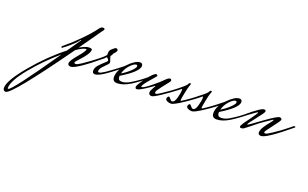

<svg xmlns="http://www.w3.org/2000/svg" viewBox="-380 -853 2750 1716"><g transform="rotate(20 994.5 4.5)"><path d="M468 -163Q257 13 207 13Q178 13 178 -10.5Q178 -34 233 -98.5Q288 -163 288 -181Q286 -183 284 -183Q256 -183 194 -140Q-208 423 -263 423Q-274 423 -281.5 415.5Q-289 408 -289 393Q-289 324 -153 162Q-17 0 126 -111L214 -239V-240Q214 -243 210 -243Q190 -208 102 -138L73 -116L69 -131Q145 -193 210 -259Q275 -325 302 -360L329 -395Q343 -414 360 -414Q377 -414 377 -404Q377 -400 374.5 -397Q372 -394 351.5 -364.5Q331 -335 291 -278.5Q251 -222 216 -172Q274 -205 303.5 -205Q333 -205 333 -193Q333 -153 253 -70Q226 -42 226 -33.5Q226 -25 240.5 -25Q255 -25 292 -50Q365 -99 427 -149L449 -167Q456 -172 462 -172Q468 -172 468 -166ZM-250 390Q-219 390 93 -62Q-39 50 -147.5 182.5Q-256 315 -256 384Q-256 390 -250 390Z M669 -166Q676 -171 682 -171Q688 -171 688 -164V-162Q613 -102 540 -49.5Q467 3 433 3Q408 3 408 -24Q408 -51 432 -78Q456 -105 479.5 -125Q503 -145 503 -151.5Q503 -158 495.5 -166.5Q488 -175 483 -178Q466 -161 409 -116L405 -131Q468 -181 478 -198V-207Q478 -232 483 -241Q488 -250 507 -266Q526 -282 533 -282Q540 -282 545.5 -277Q551 -272 551 -267Q551 -262 547.5 -255.5Q544 -249 540.5 -244.5Q537 -240 531 -233.5Q525 -227 523.5 -224.5Q522 -222 520.5 -216Q519 -210 514 -206Q509 -202 509 -196Q509 -190 517 -169.5Q525 -149 525 -139.5Q525 -130 488 -94.5Q451 -59 451 -37Q451 -25 462 -25Q476 -25 514 -50L526 -58Q591 -103 648 -149Z M926 -166Q933 -171 939 -171Q945 -171 945 -164V-162Q841 -76 772 -33Q703 10 647 10Q602 10 602 -34Q602 -99 668 -167.5Q734 -236 779 -236Q804 -236 804 -208Q799 -153 646 -60V-50Q646 -17 680.5 -17Q715 -17 755 -40Q833 -86 901 -145ZM753 -205Q731 -205 696.5 -168Q662 -131 650 -84Q698 -113 731 -145.5Q764 -178 764 -191.5Q764 -205 753 -205Z M947 -13Q947 -28 961.5 -52Q976 -76 977 -80Q978 -84 975 -84Q972 -84 966.5 -78.5Q961 -73 905.5 -36.5Q850 0 829 0Q815 0 815 -18Q815 -36 871 -111Q927 -186 950 -186Q955 -186 959.5 -181.5Q964 -177 964 -174.5Q964 -172 912.5 -113Q861 -54 861 -37Q861 -33 865 -33Q884 -33 947 -84Q1010 -135 1036.5 -163Q1063 -191 1078 -191Q1093 -191 1093 -178Q1093 -170 1087 -162Q1081 -154 1064.5 -133.5Q1048 -113 1034 -95Q995 -45 995 -32.5Q995 -20 1005.5 -20Q1016 -20 1057 -48Q1133 -98 1196 -149L1218 -167Q1225 -172 1230 -172Q1235 -172 1235 -166V-163Q1239 -163 1181.5 -119Q1124 -75 1058.5 -31Q993 13 976 13Q947 13 947 -13Z M1414 -166Q1422 -171 1427.5 -171Q1433 -171 1433 -164V-162Q1356 -97 1270.5 -40Q1185 17 1162 17Q1139 17 1123.5 8.5Q1108 0 1108 -11Q1108 -22 1114 -29.5Q1120 -37 1125 -37Q1130 -37 1141.5 -21.5Q1153 -6 1164 -6Q1187 -6 1200 -55Q1213 -104 1213 -122.5Q1213 -141 1210.5 -141Q1208 -141 1206 -139L1177 -116L1173 -131Q1236 -181 1246 -198Q1252 -214 1263 -214Q1270 -214 1270 -209Q1270 -204 1263 -187.5Q1256 -171 1244.5 -113Q1233 -55 1233 -46Q1233 -37 1238 -37Q1308 -80 1386 -144Z M1613 -166Q1621 -171 1626.5 -171Q1632 -171 1632 -164V-162Q1555 -97 1469.5 -40Q1384 17 1361 17Q1338 17 1322.5 8.5Q1307 0 1307 -11Q1307 -22 1313 -29.5Q1319 -37 1324 -37Q1329 -37 1340.5 -21.5Q1352 -6 1363 -6Q1386 -6 1399 -55Q1412 -104 1412 -122.5Q1412 -141 1409.5 -141Q1407 -141 1405 -139L1376 -116L1372 -131Q1435 -181 1445 -198Q1451 -214 1462 -214Q1469 -214 1469 -209Q1469 -204 1462 -187.5Q1455 -171 1443.5 -113Q1432 -55 1432 -46Q1432 -37 1437 -37Q1507 -80 1585 -144Z M1871 -166Q1878 -171 1884 -171Q1890 -171 1890 -164V-162Q1786 -76 1717 -33Q1648 10 1592 10Q1547 10 1547 -34Q1547 -99 1613 -167.5Q1679 -236 1724 -236Q1749 -236 1749 -208Q1744 -153 1591 -60V-50Q1591 -17 1625.5 -17Q1660 -17 1700 -40Q1778 -86 1846 -145ZM1698 -205Q1676 -205 1641.5 -168Q1607 -131 1595 -84Q1643 -113 1676 -145.5Q1709 -178 1709 -191.5Q1709 -205 1698 -205Z M2278 -163Q2067 13 2017 13Q1988 13 1988 -11Q1988 -35 2009.5 -68Q2031 -101 2052.5 -126.5Q2074 -152 2074 -157Q2074 -162 2071 -162Q1978 -100 1960.5 -86Q1943 -72 1903.5 -40Q1864 -8 1852 0Q1840 8 1826 8Q1812 8 1812 -4Q1812 -18 1868 -92Q1922 -166 1922 -175Q1922 -177 1918.5 -177Q1915 -177 1832 -116L1828 -131Q1899 -188 1924 -204Q1949 -220 1964.5 -220Q1980 -220 1980 -205Q1980 -195 1923.5 -123.5Q1867 -52 1867 -46.5Q1867 -41 1870.5 -41Q1874 -41 1984.5 -121.5Q2095 -202 2119 -202Q2126 -202 2132.5 -196.5Q2139 -191 2139 -186Q2139 -174 2086 -106.5Q2033 -39 2033 -30Q2033 -21 2045.5 -21Q2058 -21 2099 -48Q2174 -97 2237 -149L2259 -167Q2266 -172 2272 -172Q2278 -172 2278 -166Z"/></g></svg>

Font: Mrs Saint Delafield
Style: Regular
Weight: 400
Designer: Alejandro Paul
Foundry: Alejandro Paul
Version: Version 1.000